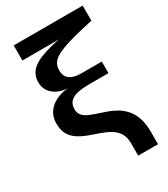

<svg xmlns="http://www.w3.org/2000/svg" viewBox="-217 -794 954 1092"><g transform="rotate(-30 260.5 -248.5)"><path d="M46 -190Q46 -225 59.5 -251Q73 -277 96.5 -294.5Q120 -312 148.5 -321.5Q177 -331 207 -332Q177 -333 152.5 -341.5Q128 -350 110.5 -365Q93 -380 83.5 -400Q74 -420 74 -444Q74 -471 84 -493Q94 -515 115 -532Q136 -549 169 -562.5Q202 -576 247 -587Q271 -593 299 -598H58V-697H511V-598Q437 -582 385.5 -568.5Q334 -555 300 -541.5Q266 -528 246.5 -514Q227 -500 219 -483Q211 -466 211 -444Q211 -418 222.5 -401Q234 -384 256.5 -375.5Q279 -367 313 -367H446V-291H313Q278 -291 247 -285Q216 -279 196 -261.5Q176 -244 176 -209Q176 -184 189.5 -168.5Q203 -153 225 -143Q247 -133 275 -124Q303 -115 332.5 -104.5Q362 -94 389.5 -78Q417 -62 439.5 -36.5Q462 -11 475 27Q488 65 488 120V200H358V120Q358 78 341.5 52Q325 26 297 9.5Q269 -7 235.5 -18.5Q202 -30 169 -42Q136 -54 108 -71.5Q80 -89 63 -117Q46 -145 46 -190Z"/></g></svg>

Font: Syne Modified
Style: Bold
Weight: 700
Designer: Lucas Descroix
Foundry: Bonjour Monde
Version: Version 2.200